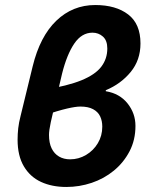

<svg xmlns="http://www.w3.org/2000/svg" viewBox="-20 -732 603 764"><path d="M244 12Q187 12 143.5 -8Q100 -28 75 -70Q50 -112 50 -176Q50 -199 52.5 -221.5Q55 -244 62 -271L110 -468Q139 -587 204 -649.5Q269 -712 359 -712Q441 -712 490 -674.5Q539 -637 539 -559Q539 -493 500 -445.5Q461 -398 401 -373V-369Q456 -360 487.5 -320.5Q519 -281 519 -231Q519 -175 495.5 -130Q472 -85 433 -53Q394 -21 345 -4.5Q296 12 244 12ZM259 -98Q293 -98 322.5 -115.5Q352 -133 369.5 -162.5Q387 -192 387 -228Q387 -251 378.5 -269Q370 -287 350.5 -297.5Q331 -308 300 -308Q281 -308 246.5 -300Q212 -292 152 -272L155 -375Q249 -390 304 -412.5Q359 -435 383 -466.5Q407 -498 407 -539Q407 -571 389.5 -586.5Q372 -602 348 -602Q305 -602 275.5 -558.5Q246 -515 227 -439Q212 -374 200.5 -326Q189 -278 182 -245.5Q175 -213 175 -195Q175 -163 185.5 -141.5Q196 -120 215 -109Q234 -98 259 -98Z"/></svg>

Font: Source Sans 3
Style: Bold Italic
Weight: 700
Italic angle: -11°
Designer: Paul D. Hunt
Foundry: Adobe
Version: Version 3.052;hotconv 1.1.0;makeotfexe 2.6.0